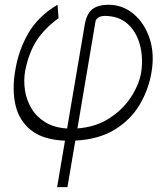

<svg xmlns="http://www.w3.org/2000/svg" viewBox="-20 -581 697 806"><path d="M219.8 204.5 252.8 9.6Q160.5 5.7 110.3 -34.4Q60 -74.6 45.1 -139.7Q30.2 -204.9 43.7 -283.7Q57.9 -371.4 99.6 -442.6Q141.3 -513.8 221.6 -561.1L225.9 -504.6Q168.3 -463.1 134.8 -412.3Q101.2 -361.5 85.6 -283.7Q78.5 -242.9 84.9 -201.5Q91.3 -160.2 112.4 -125.2Q133.5 -90.2 170.6 -67.6Q207.7 -45.1 261.7 -41.5L334.9 -472.7Q342.7 -522.4 366.7 -541.5Q390.6 -560.7 434.7 -561.1Q494.7 -561.1 540.5 -522.7Q586.3 -484.4 607.8 -420.3Q629.3 -356.2 616.1 -278.1Q603.7 -203.8 565.5 -140.3Q527.3 -76.7 460.6 -36.2Q393.8 4.3 296.2 9.2L263.1 204.5ZM305 -41.9Q382.1 -47.6 438.9 -84.3Q495.7 -121.1 529.8 -173.3Q563.9 -225.5 572.8 -278.1Q581.7 -339.5 567.3 -393.3Q552.9 -447.1 515.8 -480.6Q478.7 -514.2 419 -514.2Q401.6 -513.8 391.7 -506.4Q381.7 -498.9 381 -491.5Z"/></svg>

Font: Inter UI Extra Light
Style: Italic
Weight: 200
Italic angle: -9.39999°
Designer: Rasmus Andersson
Foundry: rsms
Version: 3.2;8d6f07862